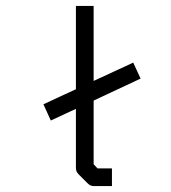

<svg xmlns="http://www.w3.org/2000/svg" viewBox="-20 -679 580 650"><path d="M152 -271 127 -326 237 -377V-659H297V-405L431 -467L456 -413L297 -338.5V-123L310 -109H359V-49H298Q286 -49 277 -58L246 -89Q237 -98 237 -110V-310.5Z"/></svg>

Font: 3270 Nerd Font
Style: Regular
Weight: 400
Monospace: yes
Version: Version 3.0.1;Nerd Fonts 3.3.0